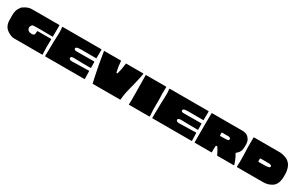

<svg xmlns="http://www.w3.org/2000/svg" viewBox="207 -2077 5436 3525"><g transform="rotate(30 2925.5 -314.5)"><path d="M862 -159 868 -8Q868 0 860 0H268Q218 0 158.5 -31Q99 -62 65 -108Q56 -122 48.5 -137.5Q41 -153 37 -167Q33 -181 30.5 -195.5Q28 -210 27 -219.5Q26 -229 25.5 -237.5Q25 -246 25 -246.5Q25 -247 25 -248V-366Q25 -409 35 -445Q39 -460 44.5 -472.5Q50 -485 53.5 -491.5Q57 -498 66.5 -512.5Q76 -527 81 -536Q97 -564 160.5 -596.5Q224 -629 289 -629Q289 -629 290 -629H860Q868 -629 868 -621V-617Q868 -615 868 -614Q868 -547 866 -389Q866 -380 857 -381Q794 -384 627.5 -383.5Q461 -383 447 -379Q426 -373 412 -344Q397 -314 410 -282Q429 -235 500 -233Q539 -231 555 -251Q565 -263 567 -319Q568 -330 576 -332Q577 -332 594 -332Q611 -332 635.5 -332Q660 -332 685 -332Q710 -332 731.5 -332Q753 -332 760 -332Q829 -332 856 -332Q865 -333 865 -324Q865 -297 865 -283Q864 -261 864 -241.5Q864 -222 863.5 -201Q863 -180 862 -159Z M1760 -166Q1760 -158 1761 -118.5Q1762 -79 1763 -43.5Q1764 -8 1764 -8Q1764 0 1755 0H930Q922 0 922 -9Q925 -89 927 -316Q928 -345 931 -408.5Q934 -472 933.5 -520.5Q933 -569 927 -614Q926 -615 926 -616.5Q926 -618 926 -619Q924 -629 934 -629H1752Q1758 -629 1760 -622L1758 -446Q1758 -438 1750 -438Q1564 -437 1527 -438Q1423 -442 1374 -435Q1328 -428 1326 -401Q1324 -380 1350 -371Q1364 -366 1398 -367Q1415 -367 1472 -367.5Q1529 -368 1587 -368.5Q1645 -369 1696 -369Q1747 -369 1750 -369Q1758 -369 1758 -361Q1760 -254 1760 -242Q1760 -234 1751 -234Q1639 -233 1611 -234Q1594 -234 1546.5 -235Q1499 -236 1459 -237Q1419 -238 1409 -238Q1406 -238 1395 -237.5Q1384 -237 1377.5 -236.5Q1371 -236 1362 -234Q1353 -232 1346.5 -228Q1340 -224 1337 -217Q1328 -200 1339 -186.5Q1350 -173 1369 -169Q1381 -166 1393 -165.5Q1405 -165 1425 -166Q1445 -167 1449 -167Q1539 -168 1751 -174Q1760 -174 1760 -166Z M2281 -629H2641Q2648 -629 2647 -622Q2640 -575 2632 -538Q2624 -501 2613 -455.5Q2602 -410 2595 -378Q2590 -358 2567.5 -270.5Q2545 -183 2540 -154Q2528 -89 2519 -5Q2518 0 2513 0H1936Q1932 0 1931 -4Q1925 -25 1915 -70.5Q1905 -116 1894.5 -167Q1884 -218 1874.5 -266.5Q1865 -315 1858 -351Q1851 -387 1850 -394Q1844 -420 1830 -513Q1816 -606 1812 -623Q1812 -624 1812.5 -626.5Q1813 -629 1814 -629H2167Q2173 -629 2173 -623Q2181 -502 2206 -404Q2209 -392 2220 -390.5Q2231 -389 2234 -400Q2263 -505 2275 -623Q2275 -629 2281 -629Z M2700 -629H3122Q3127 -629 3130.5 -625.5Q3134 -622 3133 -617Q3132 -594 3131 -567.5Q3130 -541 3130 -518Q3130 -495 3130.5 -467.5Q3131 -440 3132 -417.5Q3133 -395 3133.5 -366.5Q3134 -338 3134 -316Q3134 -295 3133 -234Q3132 -173 3133 -151Q3135 -89 3141 -12Q3141 -7 3138 -3.5Q3135 0 3130 0H2701Q2697 0 2698 -4Q2704 -40 2700 -272Q2696 -518 2696 -625Q2697 -626 2700 -629Z M4031 -166Q4031 -158 4032 -118.5Q4033 -79 4034 -43.5Q4035 -8 4035 -8Q4035 0 4026 0H3201Q3193 0 3193 -9Q3196 -89 3198 -316Q3199 -345 3202 -408.5Q3205 -472 3204.5 -520.5Q3204 -569 3198 -614Q3197 -615 3197 -616.5Q3197 -618 3197 -619Q3195 -629 3205 -629H4023Q4029 -629 4031 -622L4029 -446Q4029 -438 4021 -438Q3835 -437 3798 -438Q3694 -442 3645 -435Q3599 -428 3597 -401Q3595 -380 3621 -371Q3635 -366 3669 -367Q3686 -367 3743 -367.5Q3800 -368 3858 -368.5Q3916 -369 3967 -369Q4018 -369 4021 -369Q4029 -369 4029 -361Q4031 -254 4031 -242Q4031 -234 4022 -234Q3910 -233 3882 -234Q3865 -234 3817.5 -235Q3770 -236 3730 -237Q3690 -238 3680 -238Q3677 -238 3666 -237.5Q3655 -237 3648.5 -236.5Q3642 -236 3633 -234Q3624 -232 3617.5 -228Q3611 -224 3608 -217Q3599 -200 3610 -186.5Q3621 -173 3640 -169Q3652 -166 3664 -165.5Q3676 -165 3696 -166Q3716 -167 3720 -167Q3810 -168 4022 -174Q4031 -174 4031 -166Z M4851 -191Q4873 -159 4898 -97Q4923 -35 4929 -11Q4930 -7 4927 -3.5Q4924 0 4920 0H4575Q4569 0 4567 -6Q4560 -27 4530 -82Q4500 -137 4487 -148Q4481 -153 4470 -150Q4459 -147 4459 -140Q4452 -69 4456 -10Q4457 0 4447 0H4100Q4091 0 4091 -9Q4092 -289 4091 -303V-304V-428Q4095 -556 4093 -620Q4093 -629 4099 -629H4743Q4804 -629 4845 -605Q4877 -586 4905 -542Q4917 -524 4922.5 -497Q4928 -470 4928.5 -454Q4929 -438 4929 -404Q4929 -339 4909 -294Q4905 -285 4899.5 -276.5Q4894 -268 4889 -261.5Q4884 -255 4878.5 -249Q4873 -243 4868 -239Q4863 -235 4859.5 -232Q4856 -229 4854 -227Q4852 -225 4852 -225Q4851 -225 4850 -224Q4835 -215 4851 -191ZM4582 -344Q4621 -346 4621 -378Q4621 -403 4585 -411Q4579 -412 4441 -412Q4428 -412 4429 -377Q4430 -342 4441 -341Q4449 -341 4474 -341Q4499 -341 4533.5 -342Q4568 -343 4582 -344Z M5824 -271Q5824 -225 5812 -178Q5807 -163 5804 -153Q5801 -143 5795 -129.5Q5789 -116 5779.5 -103Q5770 -90 5758 -77Q5726 -45 5669.5 -22.5Q5613 0 5532 0H4996Q4992 0 4989.5 -3Q4987 -6 4987 -10Q4990 -26 4990 -113.5Q4990 -201 4989 -240Q4988 -259 4987 -295Q4986 -331 4985 -360.5Q4984 -390 4983 -416V-588Q4984 -604 4984 -621Q4985 -629 4993 -629H5547Q5548 -629 5548 -629Q5572 -626 5586.5 -623.5Q5601 -621 5628 -614.5Q5655 -608 5680 -596.5Q5705 -585 5727 -568Q5796 -518 5817 -404Q5824 -365 5824 -335Q5824 -329 5824 -306Q5824 -283 5824 -271ZM5291 -281Q5306 -282 5338 -281Q5370 -280 5421 -282.5Q5472 -285 5500 -292Q5515 -295 5520.5 -305Q5526 -315 5524.5 -322.5Q5523 -330 5521 -333Q5518 -337 5514.5 -340Q5511 -343 5507.5 -344.5Q5504 -346 5498.5 -347.5Q5493 -349 5490.5 -349.5Q5488 -350 5481 -351Q5474 -352 5472 -352Q5457 -354 5388.5 -353.5Q5320 -353 5294 -352H5293Q5288 -353 5285 -352Q5282 -351 5280 -348Q5278 -345 5278 -339V-296Q5278 -290 5281.5 -285Q5285 -280 5291 -281Z"/></g></svg>

Font: Cubao Free Wide
Style: Wide
Weight: 400
Designer: Aaron Amar
Version: Version 001.001